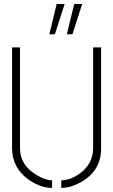

<svg xmlns="http://www.w3.org/2000/svg" viewBox="-20 -916 555 941"><path d="M307.6 -748 343.8 -896.5H382.8L335 -748ZM221.7 -748 257.8 -896.5H296.9L249 -748ZM39.1 -188.5V-683.6H78.1V-188.5Q78.1 -105.5 162.1 -56.6Q204.1 -32.2 235.4 -32.2V4.9Q179.7 4.9 122.1 -34.2Q40 -91.8 39.1 -188.5ZM280.3 4.9V-32.2Q324.2 -32.2 372.1 -66.4Q435.5 -113.3 436.5 -188.5V-683.6H475.6V-188.5Q475.6 -79.1 377 -23.4Q326.2 4.9 280.3 4.9Z"/></svg>

Font: Post No Bills Colombo
Style: Light
Weight: 400
Designer: Kosala Senevirathne, Siva Puranthara, Lasantha Premarathna, Tharique Azeez
Foundry: Mooniak
Version: Version 1.220 ; ttfautohint (v1.5)